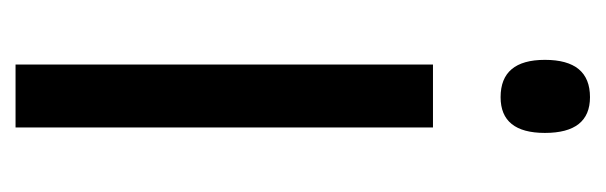

<svg xmlns="http://www.w3.org/2000/svg" viewBox="-286 -493 779 247"><g transform="rotate(90 103.5 -369.5)"><path d="M105 -739Q57 -739 57 -681Q57 -624 105 -624Q151 -624 151 -681Q151 -739 105 -739ZM144 -537H63V0H144Z"/></g></svg>

Font: Noto Sans Display Condensed
Style: Regular
Weight: 400
Width: 3
Designer: Monotype Design Team
Foundry: Monotype Imaging Inc.
Version: Version 1.900